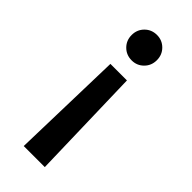

<svg xmlns="http://www.w3.org/2000/svg" viewBox="-229 -606 780 780"><g transform="rotate(45 160.5 -216.0)"><path d="M233 -494Q233 -463 212 -442Q191 -421 161 -421Q130 -421 109 -442Q88 -463 88 -494Q88 -525 109 -546Q130 -567 161 -567Q191 -567 212 -546Q233 -525 233 -494ZM110 -350H205L218 135H97Z"/></g></svg>

Font: IBM-Poppins
Style: Poppins-Medium
Weight: 500
Designer: Mike Abbink, Paul van der Laan, Pieter van Rosmalen, Ben Mitchell, Mark Frömberg
Foundry: Bold Monday
Version: Version 1.1